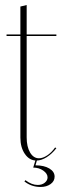

<svg xmlns="http://www.w3.org/2000/svg" viewBox="-20 -632 244 763"><path d="M125 6Q97 6 79 -20Q61 -46 61 -85V-489H6V-495H61V-606L86 -612V-495H204V-489H86V-86Q86 -49 99.5 -26Q113 -3 135 -3Q150 -3 167.5 -14.5Q185 -26 199 -46L204 -43Q186 -20 165 -7Q144 6 125 6ZM81 84Q106 103 130 103Q147 103 158 94Q169 85 169 73Q169 58 152 46Q135 34 112 34L122 1H128L121 25Q155 25 176 37.5Q197 50 197 70Q197 88 181 99.5Q165 111 141 111Q105 111 77 89Z"/></svg>

Font: Moniqa Thin Display
Style: Regular
Weight: 100
Designer: Rajesh Rajput
Foundry: Rajesh Rajput
Version: Version 1.000